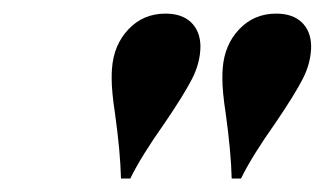

<svg xmlns="http://www.w3.org/2000/svg" viewBox="-20 -750 477 282"><path d="M144.5 -487.8ZM384.8 -569.8Q349.6 -520 334 -487.8H320.3Q319.3 -527.3 311.5 -583.5Q306.6 -615.2 306.6 -634.8Q306.6 -644.5 307.1 -649.4Q309.6 -684.1 331.3 -707Q353 -730 385.7 -730Q409.7 -730 423.1 -717.3Q436.5 -704.6 437 -682.6Q437 -658.2 424.6 -634Q412.1 -609.9 384.8 -569.8ZM222.2 -569.8Q187 -520 171.4 -487.8H157.7Q156.7 -527.3 148.9 -583.5Q144 -615.2 144 -634.8Q144 -644.5 144.5 -649.4Q147 -684.1 168.7 -707Q190.4 -730 223.1 -730Q247.1 -730 260.5 -717.3Q273.9 -704.6 274.4 -682.6Q274.4 -658.2 262 -634Q249.5 -609.9 222.2 -569.8Z"/></svg>

Font: TypoPRO Playfair Display
Style: Bold Italic
Weight: 700
Italic angle: -14.9847°
Designer: Claus Eggers Sørensen
Foundry: Claus Eggers Sørensen
Version: Version 1.004;PS 001.004;hotconv 1.0.70;makeotf.lib2.5.58329